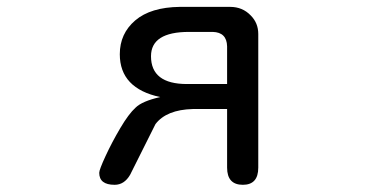

<svg xmlns="http://www.w3.org/2000/svg" viewBox="-20 -504 1040 547"><path d="M321.3 -349.6Q321.3 -408.2 365.2 -445.8Q409.2 -483.4 492.2 -484.4H635.7Q670.9 -484.4 694.3 -460Q715.8 -438.5 715.8 -407.2V-26.4Q715.8 22.5 671.9 22.5Q627 22.5 627 -26.4V-193.4H529.3Q454.1 -191.4 422.9 -150.4L350.6 -5.9Q334 22.5 306.6 22.5Q262.7 22.5 262.7 -11.7Q262.7 -20.5 280.8 -59.6Q298.8 -98.6 322.8 -139.2Q346.7 -179.7 366.2 -197.3Q384.8 -215.8 436.5 -227.5Q321.3 -252 321.3 -349.6ZM585.9 -413.1H518.6Q410.2 -413.1 410.2 -343.8Q410.2 -264.6 512.7 -264.6H627V-372.1Q626 -412.1 585.9 -413.1Z"/></svg>

Font: jf-openhuninn-1.1
Style: Regular
Weight: 400
Designer: [Kosugi Maru]
      Designed by Motoya company      

      [Varela Round]
      Joe Prince(Latin component); Avraham Co
Foundry: justfont CO.,LTD.
Version: 1.1